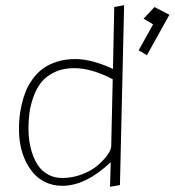

<svg xmlns="http://www.w3.org/2000/svg" viewBox="-20 -723 674 741"><path d="M420.9 -695.8 416 -457Q333.5 -495.1 271 -495.1Q231.4 -495.1 199 -484.6Q166.5 -474.1 144.3 -457.3Q122.1 -440.4 105.2 -416.7Q88.4 -393.1 78.9 -369.1Q69.3 -345.2 63.2 -317.6Q57.1 -290 55.2 -268.6Q53.2 -247.1 53.2 -225.1Q53.2 -191.9 59.3 -160.6Q65.4 -129.4 78.9 -101.3Q92.3 -73.2 111.6 -52Q130.9 -30.8 158.7 -18.3Q186.5 -5.9 220.2 -5.9Q311.5 -5.9 407.2 -97.2L404.8 -2L442.9 -8.8L459 -703.1ZM576.2 -695.8 534.2 -650.9 570.8 -628.9 515.1 -528.8 546.9 -509.8 633.8 -666ZM409.2 -158.2Q408.7 -144.5 394.3 -124.3Q379.9 -104 356.2 -84Q332.5 -64 295.9 -50Q259.3 -36.1 220.2 -36.1Q189.5 -36.1 165.8 -49.3Q142.1 -62.5 128.2 -82.5Q114.3 -102.5 105.2 -129.2Q96.2 -155.8 93 -179.7Q89.8 -203.6 89.8 -228Q89.8 -259.3 93.8 -288.1Q97.7 -316.9 109.1 -349.4Q120.6 -381.8 139.2 -405.3Q157.7 -428.7 190.2 -444.3Q222.7 -460 265.1 -460Q334.5 -460 415 -417Z"/></svg>

Font: Comic Neue Angular Light
Style: Regular
Weight: 300
Designer: Craig Rozynski
Foundry: Craig Rozynski
Version: Version 2.003